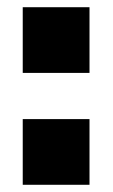

<svg xmlns="http://www.w3.org/2000/svg" viewBox="-20 -512 312 532"><path d="M43 -310V-492H228V-310ZM43 0V-182H228V0Z"/></svg>

Font: Nunito Sans 12pt ExtraLight 12pt Black
Style: Regular
Weight: 900
Version: Version 3.101;gftools[0.9.27]